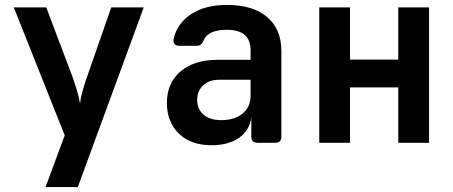

<svg xmlns="http://www.w3.org/2000/svg" viewBox="-20 -580 1840 780"><path d="M165 180 243 -30 36 -550H168L274 -269Q283 -244 292 -214.5Q301 -185 305 -160Q308 -185 316.5 -214.5Q325 -244 334 -269L432 -550H564L296 180Z M839 10Q755 10 706.5 -37.5Q658 -85 658 -162Q658 -242 713 -289.5Q768 -337 864 -337H998V-376Q998 -459 901 -459Q826 -459 807 -416Q799 -394 780 -394H709Q696 -394 689.5 -401Q683 -408 685 -420Q698 -483 755 -521.5Q812 -560 902 -560Q1007 -560 1065 -511Q1123 -462 1123 -373V-25Q1123 0 1099 0H1026Q1001 0 1001 -25V-103Q994 -50 951 -20Q908 10 839 10ZM879 -92Q934 -92 966 -119Q998 -146 998 -191V-256H870Q829 -256 805 -233Q781 -210 781 -174Q781 -137 806.5 -114.5Q832 -92 879 -92Z M1277 0V-550H1402V-338H1598V-550H1723V0H1598V-225H1402V0Z"/></svg>

Font: Pitagon Sans Mono
Style: Bold
Weight: 700
Monospace: yes
Designer: Travis Tran
Foundry: Pitagon
Version: Version 1.001; ttfautohint (v1.8.4.7-5d5b);gftools[0.9.26]